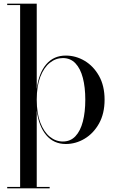

<svg xmlns="http://www.w3.org/2000/svg" viewBox="-20 -770 620 1040"><path d="M19 250V242.5H89V-742.5H19V-750H179V-288.5Q190 -374.5 230.5 -421.8Q271 -469 336.5 -469Q390.5 -469 438.5 -440.5Q486.5 -412 516.5 -358.5Q546.5 -305 546.5 -230Q546.5 -155 516.5 -101.2Q486.5 -47.5 438.5 -18.8Q390.5 10 336.5 10Q271 10 230.5 -38Q190 -86 179 -171V242.5H249V250ZM320.5 -3.5Q361.5 -3.5 388.5 -32Q415.5 -60.5 428.8 -111.8Q442 -163 442 -230Q442 -297 428.8 -348Q415.5 -399 388.5 -427.2Q361.5 -455.5 320.5 -455.5Q282 -455.5 250 -430Q218 -404.5 198.5 -354.2Q179 -304 179 -230Q179 -156 198.5 -105.5Q218 -55 250 -29.2Q282 -3.5 320.5 -3.5Z"/></svg>

Font: Bodoni Moda 28pt
Style: Regular
Weight: 400
Designer: Owen Earl
Foundry: indestructible type
Version: Version 2.005